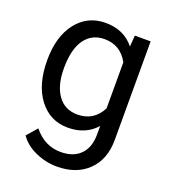

<svg xmlns="http://www.w3.org/2000/svg" viewBox="-136 -637 834 944"><g transform="rotate(20 280.5 -165.0)"><path d="M137.7 -258.3Q137.7 -168.9 174.3 -117.9Q210.9 -66.9 276.9 -66.9Q362.3 -66.9 402.3 -144.5V-385.7Q360.8 -461.4 277.8 -461.4Q211.9 -461.4 174.8 -410.2Q137.7 -358.9 137.7 -258.3ZM46.9 -268.6Q46.9 -392.1 104 -465.1Q161.1 -538.1 255.4 -538.1Q352.1 -538.1 406.2 -469.7L410.6 -528.3H493.2V-12.7Q493.2 89.8 432.4 148.9Q371.6 208 269 208Q211.9 208 157.2 183.6Q102.5 159.2 73.7 116.7L120.6 62.5Q178.7 134.3 262.7 134.3Q328.6 134.3 365.5 97.2Q402.3 60.1 402.3 -7.3V-52.7Q348.1 9.8 254.4 9.8Q161.6 9.8 104.2 -64.9Q46.9 -139.6 46.9 -268.6Z"/></g></svg>

Font: RobotoDraft
Style: Regular
Weight: 400
Version: Version 2.001101; 2014